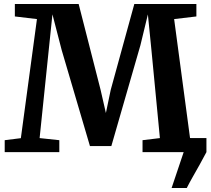

<svg xmlns="http://www.w3.org/2000/svg" viewBox="-20 -763 1057 963"><path d="M840.7 180 901.2 0 894.3 -70.5H1015.4V0Q1000.6 28.9 981.9 62Q963.3 95.1 945.7 126.1Q928.2 157 916.7 180ZM84.6 -70 165.3 -667.3 54.5 -680.5V-743H374.5L484.4 -312.9L511.1 -196.2L535.5 -312.9L653.7 -743H965V-680.5L853.4 -667.3L933.1 -71L1013.8 -59.9V0H694.9V-59.9L782 -70.4L739.9 -508L721.7 -690.7L684.3 -536.2L538.5 -30.5H431.1L289.5 -511.4L243 -691.1L224 -508L178.7 -70.4L277.5 -59.9V0H3.6V-59.9Z"/></svg>

Font: Merriweather Light
Style: Regular
Weight: 300
Designer: Eben Sorkin
Foundry: Eben Sorkin
Version: Version 2.100